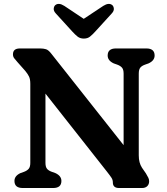

<svg xmlns="http://www.w3.org/2000/svg" viewBox="-20 -943 838 963"><path d="M288 -35.5Q288 0 246.5 0H94Q52.5 0 52.5 -35.5Q52.5 -61 83 -75L100 -81Q116 -87 124 -96.5Q132 -106 132 -126.5V-522Q132 -546 125.5 -559.2Q119 -572.5 107 -587L68 -631Q57.5 -643 51.2 -651Q45 -659 45 -670.5Q45 -700 80 -700H181Q198.5 -700 211 -696Q223.5 -692 238 -673L600 -215V-573.5Q600 -594 592 -603.5Q584 -613 567.5 -619L550.5 -625Q520 -639 520 -664.5Q520 -700 561.5 -700H714Q755.5 -700 755.5 -664.5Q755.5 -639 725 -625L708 -619Q691 -613 683.5 -603.5Q676 -594 676 -573.5V-164Q676 -144.5 680 -129.5Q684 -114.5 692 -102L712 -73Q720.5 -59 724.2 -51Q728 -43 728 -33.5Q728 -18.5 718.5 -9.2Q709 0 692.5 0H577Q546 0 546 -28Q546 -40.5 539.5 -50.8Q533 -61 516.5 -82L208 -473.5V-126.5Q208 -106 215.8 -96.5Q223.5 -87 240.5 -81L257.5 -75Q288 -61 288 -35.5ZM458 -785Q443.5 -769 431.2 -759.2Q419 -749.5 400.5 -749.5Q382 -749.5 369.5 -759.2Q357 -769 342.5 -785L260 -875.5Q248.5 -888 249.5 -899.5Q250.5 -911 257 -917Q274 -931.5 302.5 -913.5L400 -848.5L498 -913.5Q526.5 -931.5 543.5 -917Q550 -911 551 -899.5Q552 -888 540.5 -875.5Z"/></svg>

Font: Fraunces 9pt S100 SemiBold
Style: Regular
Weight: 600
Version: Version 1.000; ttfautohint (v1.8.3)